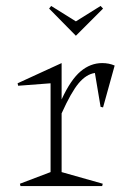

<svg xmlns="http://www.w3.org/2000/svg" viewBox="-20 -625 443 645"><path d="M187 -46.9 325.2 -7.8 323.2 0H48.8L46.9 -7.8L149.9 -46.9V-345.2L41 -336.9L39.1 -345.2L187 -413.1V-291Q217.3 -356.9 250.5 -385Q283.7 -413.1 323.2 -413.1Q346.2 -413.1 365.2 -404.8L326.2 -264.2L317.9 -266.1L298.8 -379.9Q269.5 -375.5 244.1 -345.2Q218.8 -314.9 187 -244.1ZM145 -596.2 151.9 -605 234.9 -553.2 317.9 -605 326.2 -596.2 234.9 -504.9Z"/></svg>

Font: Halibut Cnd Thin
Style: Regular
Weight: 250
Width: 3
Designer: Matteo Maggi
Foundry: Collletttivo
Version: Version 3.080 | FøM Fix